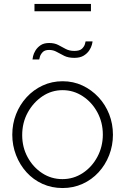

<svg xmlns="http://www.w3.org/2000/svg" viewBox="-20 -939 632 969"><path d="M296 10Q241 10 194.5 -11Q148 -32 114 -69.5Q80 -107 61 -156Q42 -205 42 -259Q42 -314 61 -362.5Q80 -411 114.5 -448.5Q149 -486 195.5 -507.5Q242 -529 296 -529Q350 -529 396 -507.5Q442 -486 477 -448.5Q512 -411 531 -362.5Q550 -314 550 -259Q550 -205 531 -156Q512 -107 477.5 -69.5Q443 -32 396.5 -11Q350 10 296 10ZM92 -257Q92 -196 119.5 -145.5Q147 -95 193 -65Q239 -35 295 -35Q351 -35 397.5 -65.5Q444 -96 471.5 -147.5Q499 -199 499 -260Q499 -321 471.5 -372Q444 -423 397.5 -453.5Q351 -484 296 -484Q240 -484 194 -453Q148 -422 120 -371Q92 -320 92 -257ZM355 -647Q325 -647 304.5 -657Q284 -667 266.5 -677Q249 -687 228 -687Q206 -687 195.5 -676Q185 -665 181.5 -653Q178 -641 178 -639H144Q144 -643 147 -656Q150 -669 159 -684Q168 -699 184.5 -710.5Q201 -722 228 -722Q255 -722 274 -712Q293 -702 311.5 -692Q330 -682 355 -682Q382 -682 393.5 -693Q405 -704 408.5 -716Q412 -728 412 -730H447Q447 -726 443.5 -712.5Q440 -699 430 -684Q420 -669 402 -658Q384 -647 355 -647ZM154 -882V-919H439V-882Z"/></svg>

Font: Raleway Thin Light
Style: Regular
Weight: 300
Version: Version 4.026